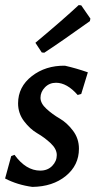

<svg xmlns="http://www.w3.org/2000/svg" viewBox="-27 -726 375 754"><path d="M282 -706 292 -705 328 -653 326 -643Q207 -558 147 -519L137 -520L112 -558Q221 -649 282 -706ZM228 -468Q272 -458 318 -442L292 -357L278 -353Q236 -401 193 -401Q167 -401 149.5 -383Q132 -365 132 -342Q132 -320 155.5 -298.5Q179 -277 207.5 -260.5Q236 -244 259.5 -213Q283 -182 283 -142Q283 -77 231.5 -35Q180 7 100 8Q41 0 -7 -25L17 -113L30 -118Q75 -56 131 -56Q160 -56 178 -74.5Q196 -93 196 -117Q196 -141 172 -163.5Q148 -186 119.5 -202.5Q91 -219 67.5 -250Q44 -281 44 -320Q44 -385 98 -427Q152 -469 228 -468Z"/></svg>

Font: Alegreya Sans Medium
Style: Italic
Weight: 500
Italic angle: -7°
Designer: Juan Pablo del Peral
Foundry: Huerta Tipografica
Version: Version 2.007